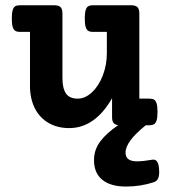

<svg xmlns="http://www.w3.org/2000/svg" viewBox="-20 -471 640 722"><path d="M559.1 213.9Q509.3 230.5 453.6 230.5Q396 230.5 364.7 205.1Q333.5 179.7 333.5 131.3Q333.5 91.8 357.4 60.3Q381.3 28.8 424.8 -0.5Q412.1 -2 406.7 -9Q401.4 -16.1 401.4 -30.8V-101.6Q336.9 10.7 240.2 10.7Q195.8 10.7 162.4 -8.8Q128.9 -28.3 110.8 -64.2Q92.8 -100.1 92.8 -148.4V-351.1H55.2Q43.5 -351.1 37.1 -355.2Q30.8 -359.4 27.6 -370.1Q24.4 -380.9 24.4 -401.4Q24.4 -421.9 27.6 -432.6Q30.8 -443.4 37.1 -447.3Q43.5 -451.2 55.2 -451.2H184.1Q200.7 -451.2 207.8 -444.1Q214.8 -437 214.8 -420.4V-177.2Q214.8 -139.2 228 -119.6Q241.2 -100.1 272 -100.1Q300.3 -100.1 325.7 -123.8Q351.1 -147.5 366.5 -187Q381.8 -226.6 381.8 -271.5V-351.1H329.6Q317.9 -351.1 311.5 -355.2Q305.2 -359.4 302 -370.1Q298.8 -380.9 298.8 -401.4Q298.8 -421.9 302 -432.6Q305.2 -443.4 311.5 -447.3Q317.9 -451.2 329.6 -451.2H473.1Q489.7 -451.2 496.8 -444.1Q503.9 -437 503.9 -420.4V-100.1H541.5Q553.2 -100.1 559.6 -96.2Q565.9 -92.3 569.1 -81.5Q572.3 -70.8 572.3 -50.3Q572.3 -29.8 569.1 -19Q565.9 -8.3 559.6 -4.2Q553.2 0 541.5 0H528.3Q452.1 60.5 452.1 103Q452.1 135.7 495.1 135.7Q517.6 135.7 553.7 129.4Q578.6 125.5 578.6 176.8Q578.6 192.9 573.7 201.7Q568.8 210.4 559.1 213.9Z"/></svg>

Font: Courier Prime
Style: Bold
Weight: 700
Designer: Alan Dague-Greene, Quote-Unquote Apps
Foundry: Quote-Unquote Apps
Version: Version 3.018